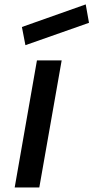

<svg xmlns="http://www.w3.org/2000/svg" viewBox="-20 -830 414 850"><path d="M374 -729 92.5 -630 77 -710.5 359.5 -810.5ZM253 -562.5 154 0H45L143.5 -562.5Z"/></svg>

Font: Russisch Sans SemiBold
Style: Italic
Weight: 600
Width: 4
Italic angle: -10°
Designer: Michael Sharanda (font) & Cristiano Sobral (main changes)
Foundry: Michael Sharanda
Version: Version 2.00;September 8, 2020;FontCreator 13.0.0.2681 64-bi